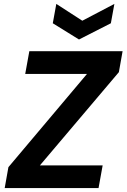

<svg xmlns="http://www.w3.org/2000/svg" viewBox="-20 -962 647 982"><path d="M4 0 23 -107 425 -584H109L130 -700H607L588 -593L184 -116H505L484 0ZM565 -942 547 -843 384 -760 250 -843 268 -942 401 -856Z"/></svg>

Font: DM Sans 20pt ExtraBold
Style: Italic
Weight: 800
Italic angle: -10°
Version: Version 4.004;gftools[0.9.30]